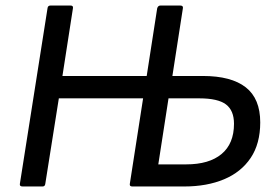

<svg xmlns="http://www.w3.org/2000/svg" viewBox="-20 -675 994 695"><path d="M62 0Q50 0 52 -10L152 -645Q153 -655 163 -655H235Q246 -655 244 -645L206 -400H511L549 -645Q552 -655 561 -655H632Q644 -655 642 -645L604 -400H714Q817 -400 869.5 -359Q922 -318 922 -232Q922 -155 887.5 -103.5Q853 -52 791 -26Q729 0 647 0H459Q448 0 450 -10L498 -319H193L144 -10Q143 0 134 0ZM553 -80H654Q737 -80 782 -117.5Q827 -155 827 -227Q827 -275 798 -297Q769 -319 701 -319H590Z"/></svg>

Font: Sofia Sans Medium
Style: Italic
Weight: 500
Italic angle: -9°
Version: Version 4.101